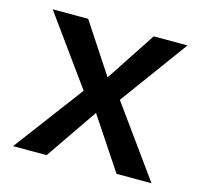

<svg xmlns="http://www.w3.org/2000/svg" viewBox="-80 -587 710 674"><g transform="rotate(15 275.0 -250.0)"><path d="M525 0H398L273 -188L144 0H22L211 -252L32 -500H161L280 -319L399 -500H522L342 -254Z"/></g></svg>

Font: Elaine Sans Medium
Style: Regular
Weight: 500
Designer: Wei Huang
Foundry: Wei Huang
Version: Version 2.001;December 24, 2019;FontCreator 12.0.0.2547 64-b